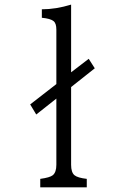

<svg xmlns="http://www.w3.org/2000/svg" viewBox="-20 -800 540 820"><path d="M220.7 -440.9V-673.3Q220.7 -700.7 208.5 -710Q195.3 -720.7 158.7 -724.1V-760.3Q218.3 -760.3 283.7 -780.3V-491.2L358.9 -548.8L384.8 -508.3L283.7 -428.2V-96.2Q283.7 -64 297.9 -51.8Q311.5 -40.5 350.6 -36.1V0H151.9V-36.1Q192.9 -41.5 205.6 -51.8Q220.7 -64.5 220.7 -96.2V-378.9L134.8 -311L108.9 -354Z"/></svg>

Font: BIZ UDMincho
Style: Regular
Weight: 400
Monospace: yes
Designer: TypeBank Co., Ltd.
Foundry: Morisawa Inc.
Version: Version 1.06